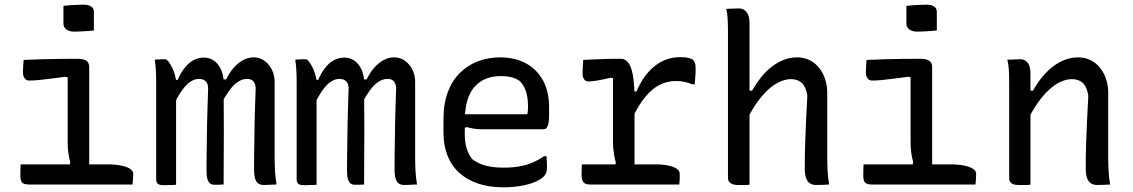

<svg xmlns="http://www.w3.org/2000/svg" viewBox="-20 -788 4840 820"><path d="M276 -68 280 -96Q275 -114 272 -134.5Q269 -155 269 -180Q269 -208 269 -235.5Q269 -263 269 -291Q269 -319 269 -347Q269 -375 269 -402.5Q269 -430 269 -458L259 -460Q225 -456 196 -452Q167 -448 144.5 -446Q122 -444 103 -444Q96 -444 90.5 -448Q85 -452 81.5 -460Q78 -468 78 -479Q78 -492 79 -505.5Q80 -519 81 -532Q120 -534 159.5 -535Q199 -536 237 -536.5Q275 -537 310 -537Q327 -537 338 -533.5Q349 -530 355 -522.5Q361 -515 361 -501Q361 -457 361 -412.5Q361 -368 361 -324Q361 -280 361 -236Q361 -192 361 -149Q361 -106 361 -63ZM68 -86H438Q473 -86 497.5 -81Q522 -76 535.5 -67Q549 -58 549 -46Q549 -38 548.5 -30.5Q548 -23 547.5 -15.5Q547 -8 546 0H103Q89 0 81 -4Q73 -8 70 -16Q67 -24 67 -36Q67 -46 67 -54Q67 -62 67.5 -70Q68 -78 68 -86ZM251 -763Q261 -764 271.5 -765Q282 -766 293.5 -766.5Q305 -767 316 -767.5Q327 -768 338 -768Q357 -768 369 -760.5Q381 -753 381 -737V-658Q371 -657 360.5 -656Q350 -655 339.5 -654.5Q329 -654 318 -653.5Q307 -653 296 -653Q276 -653 263.5 -662.5Q251 -672 251 -687Z M1161 0Q1153 0 1144 0.5Q1135 1 1126 1.5Q1117 2 1108 2Q1094 2 1084.5 -3.5Q1075 -9 1070 -24Q1065 -39 1065 -67Q1065 -100 1065.5 -133.5Q1066 -167 1066.5 -200.5Q1067 -234 1067.5 -269Q1068 -304 1069.5 -340Q1071 -376 1072 -413Q1070 -433 1061 -442Q1052 -451 1035 -451Q1015 -451 996 -438.5Q977 -426 959 -401Q941 -376 922 -341L917 -449H946Q960 -478 978 -498.5Q996 -519 1017.5 -531Q1039 -543 1063 -543Q1083 -543 1099.5 -534.5Q1116 -526 1128 -511Q1140 -496 1146.5 -477.5Q1153 -459 1153 -437Q1153 -397 1153 -357.5Q1153 -318 1153 -278.5Q1153 -239 1153 -199Q1153 -159 1153 -119Q1153 -86 1154.5 -58.5Q1156 -31 1161 0ZM935 0Q929 0 922 0.5Q915 1 908.5 1Q902 1 895 1Q885 1 877.5 -4.5Q870 -10 866 -23Q862 -36 862 -60Q862 -94 862.5 -127.5Q863 -161 863.5 -195Q864 -229 864.5 -264Q865 -299 866.5 -336.5Q868 -374 869 -413Q868 -427 863 -435Q858 -443 850 -447Q842 -451 830 -451Q812 -451 794.5 -440Q777 -429 759 -404.5Q741 -380 720 -337L712 -447H739Q753 -479 770 -500Q787 -521 807 -531.5Q827 -542 851 -542Q871 -542 887 -533Q903 -524 913.5 -509Q924 -494 929.5 -476Q935 -458 935 -439Q935 -390 935.5 -338.5Q936 -287 936 -232.5Q936 -178 935.5 -120Q935 -62 935 0ZM732 1Q726 2 719.5 2Q713 2 707 2Q701 2 694.5 2.5Q688 3 681 3Q673 3 666.5 2Q660 1 655.5 -2Q651 -5 649 -10Q647 -15 647 -22Q647 -92 647 -160.5Q647 -229 647 -298Q647 -367 647 -436Q647 -468 645.5 -490.5Q644 -513 641 -533Q646 -534 652 -534Q658 -534 663 -534.5Q668 -535 673.5 -535Q679 -535 685 -535Q692 -535 700 -524.5Q708 -514 715.5 -498.5Q723 -483 727.5 -466.5Q732 -450 732 -437Q732 -371 732 -298.5Q732 -226 732 -150.5Q732 -75 732 1Z M1761 0Q1753 0 1744 0.5Q1735 1 1726 1.5Q1717 2 1708 2Q1694 2 1684.5 -3.5Q1675 -9 1670 -24Q1665 -39 1665 -67Q1665 -100 1665.5 -133.5Q1666 -167 1666.5 -200.5Q1667 -234 1667.5 -269Q1668 -304 1669.5 -340Q1671 -376 1672 -413Q1670 -433 1661 -442Q1652 -451 1635 -451Q1615 -451 1596 -438.5Q1577 -426 1559 -401Q1541 -376 1522 -341L1517 -449H1546Q1560 -478 1578 -498.5Q1596 -519 1617.5 -531Q1639 -543 1663 -543Q1683 -543 1699.5 -534.5Q1716 -526 1728 -511Q1740 -496 1746.5 -477.5Q1753 -459 1753 -437Q1753 -397 1753 -357.5Q1753 -318 1753 -278.5Q1753 -239 1753 -199Q1753 -159 1753 -119Q1753 -86 1754.5 -58.5Q1756 -31 1761 0ZM1535 0Q1529 0 1522 0.5Q1515 1 1508.5 1Q1502 1 1495 1Q1485 1 1477.5 -4.5Q1470 -10 1466 -23Q1462 -36 1462 -60Q1462 -94 1462.5 -127.5Q1463 -161 1463.5 -195Q1464 -229 1464.5 -264Q1465 -299 1466.5 -336.5Q1468 -374 1469 -413Q1468 -427 1463 -435Q1458 -443 1450 -447Q1442 -451 1430 -451Q1412 -451 1394.5 -440Q1377 -429 1359 -404.5Q1341 -380 1320 -337L1312 -447H1339Q1353 -479 1370 -500Q1387 -521 1407 -531.5Q1427 -542 1451 -542Q1471 -542 1487 -533Q1503 -524 1513.5 -509Q1524 -494 1529.5 -476Q1535 -458 1535 -439Q1535 -390 1535.5 -338.5Q1536 -287 1536 -232.5Q1536 -178 1535.5 -120Q1535 -62 1535 0ZM1332 1Q1326 2 1319.5 2Q1313 2 1307 2Q1301 2 1294.5 2.5Q1288 3 1281 3Q1273 3 1266.5 2Q1260 1 1255.5 -2Q1251 -5 1249 -10Q1247 -15 1247 -22Q1247 -92 1247 -160.5Q1247 -229 1247 -298Q1247 -367 1247 -436Q1247 -468 1245.5 -490.5Q1244 -513 1241 -533Q1246 -534 1252 -534Q1258 -534 1263 -534.5Q1268 -535 1273.5 -535Q1279 -535 1285 -535Q1292 -535 1300 -524.5Q1308 -514 1315.5 -498.5Q1323 -483 1327.5 -466.5Q1332 -450 1332 -437Q1332 -371 1332 -298.5Q1332 -226 1332 -150.5Q1332 -75 1332 1Z M2116 -543Q2178 -543 2225 -518Q2272 -493 2298.5 -445.5Q2325 -398 2325 -330V-291Q2325 -274 2322.5 -261.5Q2320 -249 2315 -242.5Q2310 -236 2302 -236H2038Q2020 -236 2004 -238.5Q1988 -241 1975 -245L1951 -240L1945 -300H2232Q2234 -308 2234.5 -316.5Q2235 -325 2235 -333Q2235 -371 2226.5 -397Q2218 -423 2200 -442Q2184 -453 2165 -458Q2146 -463 2118 -463Q2047 -463 2006 -416.5Q1965 -370 1965 -271V-213Q1965 -191 1968.5 -172.5Q1972 -154 1979 -138Q1986 -122 1996 -109Q2020 -90 2052.5 -81Q2085 -72 2131 -72Q2167 -72 2196.5 -77Q2226 -82 2252.5 -93Q2279 -104 2304 -121H2314Q2315 -109 2315.5 -96.5Q2316 -84 2316 -72Q2316 -59 2312.5 -50Q2309 -41 2302 -34Q2288 -20 2261.5 -9.5Q2235 1 2201 6.5Q2167 12 2129 12Q2071 12 2023.5 -3.5Q1976 -19 1942.5 -49Q1909 -79 1891.5 -122.5Q1874 -166 1874 -222V-280Q1874 -345 1892.5 -394.5Q1911 -444 1944.5 -477Q1978 -510 2022 -526.5Q2066 -543 2116 -543Z M2606 -66 2610 -95Q2606 -108 2603.5 -122Q2601 -136 2599.5 -152Q2598 -168 2598 -185Q2598 -230 2598 -275Q2598 -320 2598 -365Q2598 -410 2598 -454L2588 -456Q2558 -449 2533 -444.5Q2508 -440 2492 -440Q2482 -440 2475 -449Q2468 -458 2468 -475Q2468 -490 2469 -504.5Q2470 -519 2471 -532Q2483 -533 2496.5 -533.5Q2510 -534 2523 -534.5Q2536 -535 2550 -535.5Q2564 -536 2577.5 -536.5Q2591 -537 2605 -537Q2619 -537 2632 -537Q2643 -537 2652 -531Q2661 -525 2668 -513Q2675 -501 2679.5 -483Q2684 -465 2686.5 -441Q2689 -417 2690 -387Q2690 -351 2690 -310.5Q2690 -270 2690 -227Q2690 -184 2690 -141Q2690 -98 2690 -57ZM2676 -397H2698Q2729 -469 2777 -506.5Q2825 -544 2885 -544Q2908 -544 2921.5 -540.5Q2935 -537 2941 -531Q2946 -526 2948.5 -517.5Q2951 -509 2951 -495Q2951 -477 2949.5 -460.5Q2948 -444 2947 -428H2936Q2919 -435 2903 -438.5Q2887 -442 2866 -442Q2831 -442 2799 -426.5Q2767 -411 2737 -375.5Q2707 -340 2679 -280ZM2465 -86H2779Q2811 -86 2834.5 -81Q2858 -76 2870.5 -67Q2883 -58 2883 -46Q2883 -38 2883 -30.5Q2883 -23 2882.5 -15.5Q2882 -8 2881 0H2500Q2479 0 2471.5 -10Q2464 -20 2464 -38Q2464 -47 2464 -55Q2464 -63 2464.5 -70.5Q2465 -78 2465 -86Z M3129 2Q3116 2 3107 -2Q3098 -6 3093.5 -12.5Q3089 -19 3089 -28Q3089 -109 3089 -187Q3089 -265 3089 -342.5Q3089 -420 3089 -497.5Q3089 -575 3089 -654Q3089 -686 3087.5 -709.5Q3086 -733 3082 -750Q3092 -751 3101 -751Q3110 -751 3119 -751.5Q3128 -752 3136 -752Q3148 -752 3158 -746Q3168 -740 3174.5 -726Q3181 -712 3181 -689Q3181 -602 3181 -515.5Q3181 -429 3181 -343Q3181 -257 3181 -171Q3181 -85 3181 1Q3172 2 3163.5 2Q3155 2 3147 2Q3139 2 3129 2ZM3167 -269 3166 -401H3192Q3210 -432 3230.5 -458Q3251 -484 3276 -503Q3301 -522 3328 -532.5Q3355 -543 3384 -543Q3414 -543 3438 -531Q3462 -519 3478.5 -498Q3495 -477 3504 -450Q3513 -423 3513 -393Q3513 -348 3513 -302.5Q3513 -257 3513 -212Q3513 -167 3513 -121Q3513 -88 3514.5 -59.5Q3516 -31 3521 0Q3506 1 3493 1.5Q3480 2 3465 2Q3451 2 3440 -4.5Q3429 -11 3423 -26.5Q3417 -42 3417 -70Q3417 -122 3418.5 -171.5Q3420 -221 3422.5 -272Q3425 -323 3428 -379Q3423 -415 3405.5 -432.5Q3388 -450 3358 -450Q3334 -450 3308.5 -438Q3283 -426 3258.5 -403Q3234 -380 3210.5 -346.5Q3187 -313 3167 -269Z M3876 -68 3880 -96Q3875 -114 3872 -134.5Q3869 -155 3869 -180Q3869 -208 3869 -235.5Q3869 -263 3869 -291Q3869 -319 3869 -347Q3869 -375 3869 -402.5Q3869 -430 3869 -458L3859 -460Q3825 -456 3796 -452Q3767 -448 3744.5 -446Q3722 -444 3703 -444Q3696 -444 3690.5 -448Q3685 -452 3681.5 -460Q3678 -468 3678 -479Q3678 -492 3679 -505.5Q3680 -519 3681 -532Q3720 -534 3759.5 -535Q3799 -536 3837 -536.5Q3875 -537 3910 -537Q3927 -537 3938 -533.5Q3949 -530 3955 -522.5Q3961 -515 3961 -501Q3961 -457 3961 -412.5Q3961 -368 3961 -324Q3961 -280 3961 -236Q3961 -192 3961 -149Q3961 -106 3961 -63ZM3668 -86H4038Q4073 -86 4097.5 -81Q4122 -76 4135.5 -67Q4149 -58 4149 -46Q4149 -38 4148.5 -30.5Q4148 -23 4147.5 -15.5Q4147 -8 4146 0H3703Q3689 0 3681 -4Q3673 -8 3670 -16Q3667 -24 3667 -36Q3667 -46 3667 -54Q3667 -62 3667.5 -70Q3668 -78 3668 -86ZM3851 -763Q3861 -764 3871.5 -765Q3882 -766 3893.5 -766.5Q3905 -767 3916 -767.5Q3927 -768 3938 -768Q3957 -768 3969 -760.5Q3981 -753 3981 -737V-658Q3971 -657 3960.5 -656Q3950 -655 3939.5 -654.5Q3929 -654 3918 -653.5Q3907 -653 3896 -653Q3876 -653 3863.5 -662.5Q3851 -672 3851 -687Z M4721 0Q4706 1 4693 1.5Q4680 2 4665 2Q4651 2 4640 -4.5Q4629 -11 4623 -26.5Q4617 -42 4617 -70Q4617 -122 4618.5 -171.5Q4620 -221 4622.5 -272Q4625 -323 4628 -379Q4623 -415 4605.5 -432.5Q4588 -450 4558 -450Q4534 -450 4508.5 -438Q4483 -426 4458.5 -403Q4434 -380 4410.5 -346.5Q4387 -313 4367 -269L4366 -401H4392Q4415 -443 4444.5 -474.5Q4474 -506 4509.5 -524.5Q4545 -543 4584 -543Q4614 -543 4638 -531Q4662 -519 4678.5 -498Q4695 -477 4704 -450Q4713 -423 4713 -393Q4713 -348 4713 -302.5Q4713 -257 4713 -212Q4713 -167 4713 -121Q4713 -88 4714.5 -59.5Q4716 -31 4721 0ZM4381 1Q4372 2 4363.5 2Q4355 2 4346.5 2Q4338 2 4329 2Q4319 2 4311.5 0Q4304 -2 4299 -6Q4294 -10 4292 -15.5Q4290 -21 4290 -29Q4290 -82 4290 -133Q4290 -184 4290 -234.5Q4290 -285 4290 -335.5Q4290 -386 4290 -437Q4290 -469 4288.5 -492Q4287 -515 4282 -533Q4293 -533 4302 -533.5Q4311 -534 4319.5 -534.5Q4328 -535 4337 -535Q4350 -535 4360 -528.5Q4370 -522 4375.5 -508.5Q4381 -495 4381 -471Q4381 -392 4381 -312.5Q4381 -233 4381 -154.5Q4381 -76 4381 1Z"/></svg>

Font: Rec Mono Semicasual
Style: Regular
Weight: 400
Version: Version 1.085; ttfautohint (v1.8.4.7-5d5b)